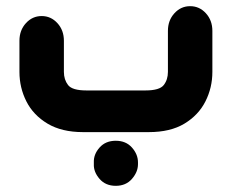

<svg xmlns="http://www.w3.org/2000/svg" viewBox="-20 -428 750 622"><path d="M462 0H249Q180 0 134 -27.5Q88 -55 65.5 -99.5Q43 -144 43 -195V-296Q43 -330 64 -353Q85 -376 115 -376Q145 -376 166 -353Q187 -330 187 -296V-195Q187 -170 200.5 -152.5Q214 -135 260 -135H451Q497 -135 510.5 -152.5Q524 -170 524 -195V-328Q524 -362 545 -385Q566 -408 596 -408Q626 -408 647 -385Q668 -362 668 -328V-195Q668 -144 645.5 -99.5Q623 -55 577.5 -27.5Q532 0 462 0ZM355 174Q322 174 302.5 151.5Q283 129 284 104V98Q283 72 302.5 50Q322 28 355 28Q388 28 407.5 50Q427 72 427 98V104Q427 129 407.5 151.5Q388 174 355 174Z"/></svg>

Font: Beiruti Black
Style: Regular
Weight: 900
Designer: Arlette Boutros
Foundry: Boutros
Version: Version 1.41